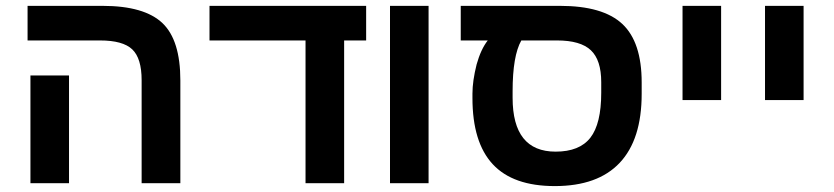

<svg xmlns="http://www.w3.org/2000/svg" viewBox="-20 -626 2851 656"><path d="M215.8 -368.2V0H84V-368.2ZM596.2 -351.1V0H463.9V-352.1Q463.9 -426.8 431.9 -457.3Q399.9 -487.8 321.8 -487.8H74.2V-606H330.1Q473.1 -606 535.2 -546.9Q596.2 -488.8 596.2 -351.1Z M1155.8 -487.8V0H1023.9V-487.8H695.8V-606H1231V-487.8Z M1312.5 0V-606H1444.3V0Z M1594.2 -291V-306.2Q1594.2 -349.1 1608.4 -405.8Q1623 -458 1646.5 -487.8H1554.2V-606H1893.1Q2040 -606 2106.2 -544.2Q2172.4 -482.4 2172.4 -344.2V-305.2Q2172.4 -149.4 2097.4 -69.8Q2022.5 9.8 1875.5 9.8Q1732.9 9.8 1663.6 -64.9Q1594.2 -139.6 1594.2 -291ZM1883.3 -487.8H1761.2Q1731.4 -435.5 1731.4 -314V-292Q1731.4 -107.9 1878.4 -107.9Q1960 -107.9 1997.1 -155.5Q2034.2 -203.1 2034.2 -309.1V-345.2Q2034.2 -420.9 1998.8 -454.3Q1963.4 -487.8 1883.3 -487.8Z M2312 -284.2V-606H2443.8V-284.2Z M2593.8 -284.2V-606H2725.6V-284.2Z"/></svg>

Font: Libra Sans Modern
Style: Bold
Weight: 700
Foundry: Stefan Peev, Context Ltd
Version: Version 1.000